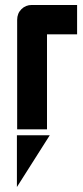

<svg xmlns="http://www.w3.org/2000/svg" viewBox="-20 -520 332 772"><path d="M290 -500V-382H169V0H49V-440Q49 -466 66 -483Q83 -500 108 -500ZM48 24H180L48 232Z"/></svg>

Font: Tschichold
Style: Bold
Weight: 700
Designer: Peter Wiegel
Foundry: Peter Wiegel
Version: Version 1.000; ttfautohint (v1.3)